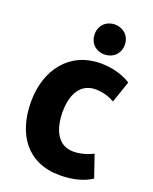

<svg xmlns="http://www.w3.org/2000/svg" viewBox="-178 -1070 952 1193"><g transform="rotate(20 297.5 -474.0)"><path d="M371 -775C317 -775 272 -813 272 -874C272 -935 317 -973 371 -973C425 -973 471 -935 471 -874C471 -813 425 -775 371 -775ZM576 -29C531 2 459 25 367 25C150 25 44 -132 44 -345C44 -557 167 -716 371 -716C467 -716 538 -684 571 -662L522 -519C487 -539 446 -553 395 -553C302 -553 250 -475 250 -353C250 -238 292 -142 396 -142C448 -142 498 -161 526 -175Z"/></g></svg>

Font: Repo Black
Style: Regular
Weight: 900
Designer: Stefan Peev
Foundry: Context Ltd
Version: Version 1.502